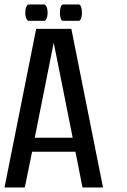

<svg xmlns="http://www.w3.org/2000/svg" viewBox="-20 -830 562 850"><path d="M329.1 -810.1Q335 -810.1 338.9 -799.6Q342.8 -789.1 342.8 -773.9Q342.8 -758.8 338.9 -748.3Q335 -737.8 329.1 -737.8H258.8Q252.9 -737.8 249 -748.3Q245.1 -758.8 245.1 -773.9Q245.1 -789.1 249 -799.6Q252.9 -810.1 258.8 -810.1ZM175.8 -810.1Q181.6 -810.1 186.3 -799.3Q190.9 -788.6 190.9 -773.9Q190.9 -759.3 186.3 -748.5Q181.6 -737.8 175.8 -737.8H106.9Q101.1 -737.8 96.4 -748.5Q91.8 -759.3 91.8 -773.9Q91.8 -788.6 96.4 -799.3Q101.1 -810.1 106.9 -810.1ZM301.8 -220.2 217.8 -641.1 133.8 -220.2ZM122.1 -158.2 89.8 0H0L140.1 -702.1H295.9L436 0H345.2L314 -158.2Z"/></svg>

Font: Favorite Color
Style: Regular
Weight: 400
Designer: Bryce Wilner
Version: Version 1.000;PS 1.0;hotconv 16.6.51;makeotf.lib2.5.65220 DE